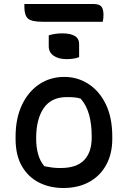

<svg xmlns="http://www.w3.org/2000/svg" viewBox="-20 -930 640 961"><path d="M302 -545Q368 -545 422.5 -510Q477 -475 509.5 -408.5Q542 -342 542 -246V-235Q542 -160 511.5 -104.5Q481 -49 426 -19Q371 11 297 11Q229 11 175 -16.5Q121 -44 89.5 -98.5Q58 -153 58 -235V-246Q58 -337 89.5 -404Q121 -471 176 -508Q231 -545 302 -545ZM314 -444Q237 -444 199 -389Q161 -334 161 -239V-233Q161 -195 170.5 -159.5Q180 -124 202 -98Q222 -94 240.5 -91.5Q259 -89 283 -89Q363 -89 401 -128.5Q439 -168 439 -241V-248Q439 -308 426 -355.5Q413 -403 384 -436Q370 -441 353 -442.5Q336 -444 314 -444ZM224 -753Q254 -763 293 -763Q331 -763 353.5 -750.5Q376 -738 376 -708V-644Q350 -634 313 -634Q273 -634 248.5 -651Q224 -668 224 -698ZM102 -910H447Q477 -910 487.5 -897Q498 -884 498 -855Q498 -846 497 -837Q496 -828 494 -821H194Q136 -821 119 -838Q102 -855 102 -895Z"/></svg>

Font: Recursive Mn Csl St Med
Style: Regular
Weight: 500
Monospace: yes
Version: Version 1.079;hotconv 1.0.112;makeotfexe 2.5.65598; ttfautoh